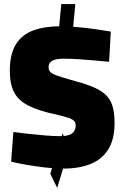

<svg xmlns="http://www.w3.org/2000/svg" viewBox="-20 -797 594 922"><path d="M254.6 105.1 221.5 37.8 280.4 -156.1 313 -86.6ZM250.1 -524.2 274.3 -777.4H341.6L317.5 -519.3ZM284.4 12.6Q241.5 12.6 194.3 7Q147.2 1.4 104.6 -6.1Q62 -13.7 33.4 -20.8L44.2 -162.9Q75 -158.9 115.9 -154.4Q156.7 -149.8 197.7 -146.5Q238.7 -143.2 269.2 -143.2Q310 -143.2 326.7 -156.7Q343.5 -170.3 343.5 -193.9Q343.5 -207.1 336.7 -215.3Q330 -223.5 309.5 -230.8Q289.1 -238.1 249.3 -247.1Q165.3 -264.8 116.5 -289.7Q67.7 -314.6 47.4 -354.4Q27.1 -394.2 27.1 -456.1Q27.1 -538.5 57 -585.3Q86.9 -632.1 141.5 -651.5Q196.2 -670.9 270.9 -670.9Q306.8 -670.9 351.2 -666.9Q395.5 -662.9 438.5 -656.9Q481.4 -650.9 512.1 -645.4L503.9 -500.2Q473.9 -503.2 434.7 -506.7Q395.5 -510.2 356 -512.7Q316.5 -515.2 288.2 -515.2Q247.5 -515.2 230.4 -505Q213.2 -494.8 213.2 -474.4Q213.2 -461.7 220.6 -452.7Q228 -443.6 249.4 -435.6Q270.9 -427.5 313.1 -415.6Q375.6 -399.1 417.4 -383Q459.2 -366.9 484 -345.1Q508.8 -323.3 519.5 -290Q530.1 -256.6 530.1 -206.7Q530.1 -128.1 500.1 -79.9Q470.1 -31.8 415 -9.6Q359.9 12.6 284.4 12.6Z"/></svg>

Font: TitilliumWeb ExtraLight
Style: Regular
Weight: 400
Designer: Mohamed Gaber, Accademia di Belle Arti di Urbino and others
Foundry: Kief Type Foundry, Accademia di Belle Arti di Urbino and others
Version: Version 3.000; ttfautohint (v1.8.2)